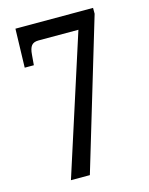

<svg xmlns="http://www.w3.org/2000/svg" viewBox="-109 -784 661 853"><g transform="rotate(-15 221.0 -357.0)"><path d="M110 0 315 -637H131Q109 -637 99 -624.5Q89 -612 87 -583L83 -536H41L46 -714H403V-687L197 0Z"/></g></svg>

Font: Noto Serif ExtraCondensed
Style: Regular
Weight: 400
Width: 2
Designer: Monotype Design Team
Foundry: Monotype Imaging Inc.
Version: Version 2.013